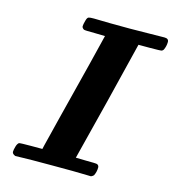

<svg xmlns="http://www.w3.org/2000/svg" viewBox="-104 -773 780 860"><g transform="rotate(15 286.5 -343.0)"><path d="M154 -62Q154 -63 158 -79.5Q162 -96 171 -131.5Q180 -167 190 -208Q191 -210 260 -485L294 -623Q278 -624 247 -624Q202 -624 196 -626Q186 -632 186 -640Q186 -648 191 -666Q195 -682 202 -684Q208 -686 226 -686Q294 -684 393 -684Q441 -684 476 -685Q511 -686 553 -686Q573 -686 573 -670Q573 -650 564 -632Q562 -630 560 -628L557 -626Q551 -624 501 -624H449L380 -344L309 -63Q325 -62 356 -62Q402 -62 408 -60Q417 -56 417 -46Q417 -26 408 -8Q403 -3 396 0L352 -1Q334 -2 216 -2Q99 -2 82 -1L45 0Q30 -6 30 -16Q30 -25 35 -42Q39 -55 46 -60Q52 -62 102 -62Z"/></g></svg>

Font: KaTeX_Math
Style: Bold Italic
Weight: 700
Version: Version